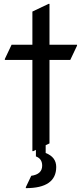

<svg xmlns="http://www.w3.org/2000/svg" viewBox="-20 -767 421 987"><path d="M146.5 9.8V-459H4.9V-463.9L39.6 -537.1H146.5V-707.5L229.5 -747.1H234.4V-537.1H376V-532.2L341.3 -459H234.4V-29.8L214.8 -20.5V19.5Q269 40.5 269 91.3Q269 200.2 112.8 200.2V195.3L140.6 136.7Q196.8 128.9 196.8 84.5Q196.8 48.8 164.6 37.1V3.4L151.4 9.8Z"/></svg>

Font: Nova Square
Style: Book
Weight: 400
Designer: Wojciech Kalinowski "wmk69" (wmk69@o2.pl)
Foundry: Wojciech Kalinowski "wmk69" (wmk69@o2.pl)
Version: Version 3.1.0; 2021-05-23